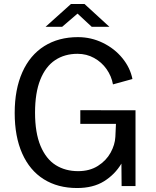

<svg xmlns="http://www.w3.org/2000/svg" viewBox="-20 -937 787 967"><path d="M372.5 -750Q439 -750 498 -721.2Q557 -692.5 596.5 -644Q636 -595.5 647 -539L549 -512Q541.5 -553.5 516.8 -588.8Q492 -624 454 -645Q416 -666 370.5 -666Q305.5 -666 257.5 -634Q209.5 -602 183 -535.8Q156.5 -469.5 156.5 -370Q156.5 -268 184.2 -202Q212 -136 260.5 -105.5Q309 -75 373.5 -75Q431.5 -75 473.2 -101.5Q515 -128 537 -168Q559 -208 561 -247.5L564 -313H384.5V-382L662.5 -381.5V0H592.5L591.5 -113Q558.5 -58 503.8 -24Q449 10 368 10Q271 10 200.2 -34.5Q129.5 -79 91.8 -164Q54 -249 54 -368Q54 -487 92.5 -573.2Q131 -659.5 203 -704.8Q275 -750 372.5 -750ZM370.5 -868.5 293 -802H209.5L337.5 -917H405.5L531 -802H442Z"/></svg>

Font: 1883 Sans
Style: Regular
Weight: 400
Designer: 1883 Sans project is a fork of Public Sans.
Version: Version 1.009